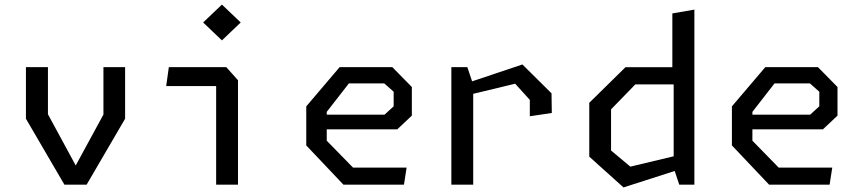

<svg xmlns="http://www.w3.org/2000/svg" viewBox="-20 -807 3760 839"><path d="M93.3 -288.2V-513.7H189.5V-307.8L324.2 -59.3H297.5L432 -306.5V-513.7H526.7V-288.2L358.5 0H261.5Z M924.5 -452 949.7 -430.8H706.2L717.8 -513.7H968.8L1020 -456.2V0H924.5ZM867.7 -708.8 949.8 -787 1031.8 -708.8 949.8 -630.5Z M1318.3 -171.5V-342.2L1464.2 -513.7H1694.2L1779.7 -426.8V-301.8L1716 -241.8H1376.8V-305.8H1660.2L1700.2 -342.5V-406.2L1659.2 -442.5H1504.5L1407.8 -318.2V-192.2L1522.8 -74.5H1756.8L1745.2 0H1480.8Z M2295.2 -370.5 2231.2 -441.2 1991.7 -383.5V-434.3L2262.8 -525.3L2390 -399.2L2391.3 -313.3L2295.2 -299ZM1952.3 -513.7H2022.2L2047.8 -437.2V0H1952.3Z M2923.8 -73.3V-461.3L2918 -481.7V-748.3L3014.3 -765V0H2948.2ZM2962.3 -438.2H2756.2L2650.2 -329.2V-149.3L2734.5 -78.8L2962.3 -133.2V-70.7L2704.5 12L2555 -122.5V-357.8L2713.2 -513.3H2962.3Z M3178.3 -171.5V-342.2L3324.2 -513.7H3554.2L3639.7 -426.8V-301.8L3576 -241.8H3236.8V-305.8H3520.2L3560.2 -342.5V-406.2L3519.2 -442.5H3364.5L3267.8 -318.2V-192.2L3382.8 -74.5H3616.8L3605.2 0H3340.8Z"/></svg>

Font: Monaspace Krypton Var ExLight
Style: Regular
Weight: 200
Designer: Riley Cran and the Lettermatic Team
Version: Version 1.200 (Monaspace Krypton Var)